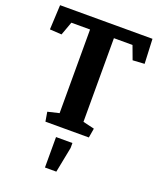

<svg xmlns="http://www.w3.org/2000/svg" viewBox="-163 -760 916 1108"><g transform="rotate(20 294.5 -206.0)"><path d="M221.7 -587.9H106.9L76.7 -504.9L3.9 -509.3L11.2 -660.6H578.6L585.4 -509.3L513.2 -504.9L482.4 -587.9H368.2V-74.2L438 -57.6L428.2 0H161.6L151.9 -57.6L221.7 -74.2ZM249.5 62.5H350.1V92.8L319.3 249.5H249.5Z"/></g></svg>

Font: NoticiaText-Bold
Style: Bold
Weight: 700
Designer: JM Sole
Foundry: JM Sole
Version: Version 1.003